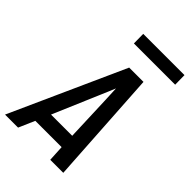

<svg xmlns="http://www.w3.org/2000/svg" viewBox="-264 -960 1063 1063"><g transform="rotate(45 267.0 -428.5)"><path d="M-16 0 286 -670H398L440 0H338L333 -94H127L86 0ZM330 -180 320 -447Q319 -469 318 -491.5Q317 -514 316 -537Q307 -514 297 -491.5Q287 -469 278 -447L164 -180ZM533 -783H210L209 -857H532Z"/></g></svg>

Font: Lode Dark Term
Style: Bold Italic
Weight: 700
Italic angle: -11°
Monospace: yes
Designer: Belleve Invis
Foundry: Belleve Invis
Version: Version 29.2.0